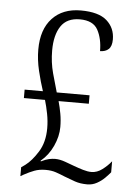

<svg xmlns="http://www.w3.org/2000/svg" viewBox="-53 -765 577 816"><g transform="rotate(5 235.5 -357.0)"><path d="M350 10Q320 10 297 2Q274 -6 251 -15Q232 -23 213 -29.5Q194 -36 169 -36Q142 -36 121 -28Q100 -20 78 -8L64 0V-38L81 -50Q108 -70 134 -111.5Q160 -153 160 -213Q160 -243 154 -274Q148 -305 140 -332H50V-368H128Q115 -407 104 -453Q93 -499 93 -543Q93 -629 137.5 -676.5Q182 -724 259 -724Q335 -724 370 -693Q405 -662 405 -613Q405 -584 391.5 -571.5Q378 -559 355 -559Q355 -612 335 -649Q315 -686 258 -686Q203 -686 177.5 -648Q152 -610 152 -544Q152 -494 164.5 -447.5Q177 -401 187 -368H327V-332H198Q205 -307 210 -279.5Q215 -252 215 -223Q215 -183 196 -141.5Q177 -100 144 -73L145 -70Q165 -80 179 -83Q193 -86 205 -86Q225 -86 248.5 -77.5Q272 -69 288 -63Q307 -56 327 -50Q347 -44 363 -44Q387 -44 409 -60.5Q431 -77 447 -97V-50Q438 -39 424 -25Q410 -11 391 -0.5Q372 10 350 10Z"/></g></svg>

Font: Noto Serif Lao Condensed Light
Style: Regular
Weight: 300
Width: 3
Designer: Monotype Design Team
Foundry: Monotype Imaging Inc.
Version: Version 2.003; ttfautohint (v1.8.4.7-5d5b)